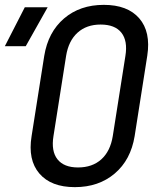

<svg xmlns="http://www.w3.org/2000/svg" viewBox="-54 -760 674 790"><path d="M-34 -570 48 -730H142L52 -570ZM254 10Q156 10 108 -46Q60 -102 76 -200L128 -530Q144 -628 209.5 -684Q275 -740 373 -740Q471 -740 519 -684.5Q567 -629 552 -531L500 -200Q484 -102 418 -46Q352 10 254 10ZM267 -71Q326 -71 363 -104.5Q400 -138 410 -200L462 -530Q472 -592 445.5 -625.5Q419 -659 360 -659Q302 -659 265 -625.5Q228 -592 218 -530L166 -200Q156 -138 182.5 -104.5Q209 -71 267 -71Z"/></svg>

Font: NKDuy Mono
Style: Italic
Weight: 400
Italic angle: -9°
Monospace: yes
Designer: NKDuy
Foundry: NKDuy
Version: Version 2.251; ttfautohint (v1.8.4.7-5d5b)